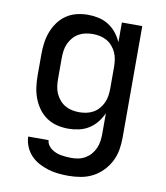

<svg xmlns="http://www.w3.org/2000/svg" viewBox="-84 -598 768 890"><g transform="rotate(10 300.0 -152.5)"><path d="M297 223Q273 223 249 220.5Q225 218 202 211Q179 204 157.5 192.5Q136 181 119.5 163.5Q103 146 93.5 123.5Q84 101 83 76H179Q180 89 187 99.5Q194 110 204 117Q214 124 225.5 128.5Q237 133 249 135Q261 137 273 138Q285 139 297 139Q315 139 331.5 135.5Q348 132 363 123Q378 114 389 101Q400 88 407 72Q414 56 416.5 39Q419 22 419 5V-93Q409 -70 393 -50Q377 -30 355.5 -16.5Q334 -3 309 2.5Q284 8 259 8Q232 8 205.5 1.5Q179 -5 157 -20Q135 -35 119 -57Q103 -79 93.5 -104.5Q84 -130 80.5 -156.5Q77 -183 77 -210V-310Q77 -337 80.5 -363.5Q84 -390 93.5 -415.5Q103 -441 119 -463Q135 -485 157 -500Q179 -515 205.5 -521.5Q232 -528 259 -528Q284 -528 309 -522.5Q334 -517 355.5 -503.5Q377 -490 393 -470Q409 -450 419 -427V-520H515V5Q515 34 510 63Q505 92 491.5 118Q478 144 457.5 165Q437 186 411 199.5Q385 213 356 218Q327 223 297 223ZM296 -76Q313 -76 330 -79.5Q347 -83 362 -91.5Q377 -100 388.5 -113.5Q400 -127 407 -142.5Q414 -158 416.5 -175.5Q419 -193 419 -210V-310Q419 -327 416.5 -344.5Q414 -362 407 -377.5Q400 -393 388.5 -406.5Q377 -420 362 -428.5Q347 -437 330 -440.5Q313 -444 296 -444Q279 -444 262 -440.5Q245 -437 230 -428.5Q215 -420 203.5 -406.5Q192 -393 185 -377.5Q178 -362 175.5 -344.5Q173 -327 173 -310V-210Q173 -193 175.5 -175.5Q178 -158 185 -142.5Q192 -127 203.5 -113.5Q215 -100 230 -91.5Q245 -83 262 -79.5Q279 -76 296 -76Z"/></g></svg>

Font: Iosevka Fixed Curly Md Ex
Style: Regular
Weight: 500
Width: 7
Monospace: yes
Designer: Belleve Invis
Foundry: Belleve Invis
Version: Version 30.1.2